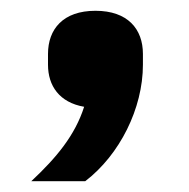

<svg xmlns="http://www.w3.org/2000/svg" viewBox="-20 -189 350 356"><path d="M157 -169C97 -169 69 -135 69 -89V-69C69 -30 90 1 136 9C119 62 85 103 38 147H138C202 98 245 12 245 -69V-89C245 -135 217 -169 157 -169Z"/></svg>

Font: Braiins Sans
Style: Bold
Weight: 700
Designer: Mike Abbink, Paul van der Laan, Pieter van Rosmalen, Jiri Chlebus, Lubos Buracinsky
Foundry: Bold Monday, Sudetype
Version: Version 1.000;hotconv 1.0.109;makeotfexe 2.5.65596